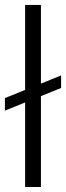

<svg xmlns="http://www.w3.org/2000/svg" viewBox="-20 -747 264 767"><path d="M224.1 -445.7V-395.6L143.5 -362.9V0H80.3V-337.7L-0.4 -305V-355.1L80.3 -387.8V-727.3H143.5V-413Z"/></svg>

Font: Inter Zeller Light
Style: Regular
Weight: 300
Designer: Rasmus Andersson; Joe Bland
Foundry: zeller
Version: Version 3.015;git-dec3a8cb1